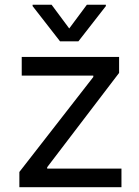

<svg xmlns="http://www.w3.org/2000/svg" viewBox="-20 -784 581 804"><path d="M61.1 -63.9 370.7 -461.6V-467.3H71V-545.5H478.7V-478.7L177.6 -83.8V-78.1H488.6V0H61.1ZM269.9 -664.8 343.8 -764.2H423.3V-758.5L308.2 -610.8H231.5L116.5 -758.5V-764.2H196Z"/></svg>

Font: Fast_Sans
Style: Regular
Weight: 400
Designer: Rasmus Andersson
Foundry: rsms
Version: Version 3.018;git-588b23468